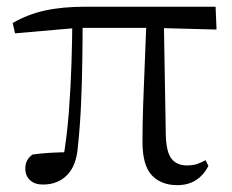

<svg xmlns="http://www.w3.org/2000/svg" viewBox="-20 -537 691 572"><path d="M108 12.8Q83.1 12.8 69.3 -0.4Q55.4 -13.7 55.4 -34.1Q55.4 -49.2 60.9 -59.2Q66.4 -69.2 77.1 -76.7Q101.6 -80.1 129.7 -81.8Q157.7 -83.5 191 -83.6L167.1 -56.8Q179.7 -131.3 185.2 -204.1Q190.7 -276.8 192.9 -346.5Q195.1 -416.2 195.6 -482H226.2Q226.2 -419.6 225.2 -354.8Q224.2 -290 221.4 -226Q218.6 -162 212.2 -101.6Q208 -44.2 180.2 -15.7Q152.4 12.8 108 12.8ZM24.8 -437.7 17.8 -468.5Q62.4 -494.2 113.7 -505.6Q165 -517 236.1 -517H622.3L625.1 -448.9L437.6 -454H211.8ZM508 14.6Q460.2 14.6 432.3 -14.8Q404.5 -44.3 404.5 -114.1Q404.5 -163.3 406.4 -222.9Q408.4 -282.5 411.3 -348.6Q414.2 -414.7 416.6 -482H468L474 -131.8Q476 -81.3 492 -62.8Q508.1 -44.2 535.9 -44.2Q554.9 -44.2 567.4 -48.5Q579.9 -52.8 592.3 -59.8L600.9 -42.5Q586.7 -15 563.5 -0.2Q540.4 14.6 508 14.6Z"/></svg>

Font: Noto Serif TC
Style: Regular
Weight: 200
Designer: Ryoko NISHIZUKA 西塚涼子 (kana & ideographs); Frank Grießhammer (Latin, Greek & Cyrillic); Wenlong ZHANG 张文龙 (bopomofo); San
Foundry: Adobe
Version: Version 2.001;hotconv 1.1.0;makeotfexe 2.6.0